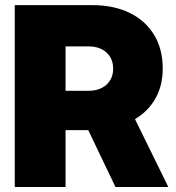

<svg xmlns="http://www.w3.org/2000/svg" viewBox="-20 -748 706 768"><path d="M39.1 0V-727.5H348.1Q435.1 -727.5 498.5 -696.5Q562 -665.5 596.4 -608.6Q630.9 -551.8 630.9 -473.6Q630.9 -405.8 601.8 -354.2Q572.8 -302.7 520 -271.5L653.3 0H441.9L333 -227.5H242.2V0ZM242.2 -384.8H333Q378.9 -384.8 405.8 -409.2Q432.6 -433.6 432.6 -473.6Q432.6 -513.7 405.8 -538.1Q378.9 -562.5 333 -562.5H242.2Z"/></svg>

Font: Inter Display Black
Style: Regular
Weight: 900
Designer: Rasmus Andersson
Foundry: rsms
Version: Version 4.000;git-a52131595